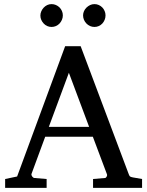

<svg xmlns="http://www.w3.org/2000/svg" viewBox="-20 -911 714 931"><path d="M314 -558.1 216.8 -295.9H412.1ZM431.2 0V-43L488.8 -47.9Q493.7 -47.9 497.1 -54.4Q500.5 -61 499 -64.9L430.2 -248H199.2L132.8 -67.9Q131.8 -64.9 132.8 -61.5Q133.8 -58.1 136.2 -54.9Q138.7 -51.8 141.6 -49.8Q144.5 -47.9 147 -47.9L206.1 -43V0H4.9V-43L63 -55.2L295.9 -687H371.1L603 -69.8Q606.4 -59.6 609.6 -56.2Q612.8 -52.7 624 -50.8L668.9 -43V0ZM284.7 -836.4Q284.7 -825.2 280.3 -814.9Q275.9 -804.7 268.6 -796.9Q261.2 -789.1 251.2 -784.7Q241.2 -780.3 230 -780.3Q218.8 -780.3 209 -784.7Q199.2 -789.1 191.9 -796.9Q184.6 -804.7 180.2 -814.5Q175.8 -824.2 175.8 -835.4Q175.8 -846.2 180.2 -856.2Q184.6 -866.2 191.9 -874Q199.2 -881.8 209 -886.5Q218.8 -891.1 230 -891.1Q241.2 -891.1 251.2 -886.7Q261.2 -882.3 268.6 -875Q275.9 -867.7 280.3 -857.7Q284.7 -847.7 284.7 -836.4ZM491.7 -836.4Q491.7 -825.2 487.5 -814.9Q483.4 -804.7 476.1 -796.9Q468.8 -789.1 459 -784.7Q449.2 -780.3 438 -780.3Q426.8 -780.3 416.7 -784.7Q406.7 -789.1 399.2 -796.9Q391.6 -804.7 387.2 -814.9Q382.8 -825.2 382.8 -836.4Q382.8 -846.7 387.2 -856.7Q391.6 -866.7 399.4 -874.3Q407.2 -881.8 417 -886.5Q426.8 -891.1 438 -891.1Q449.2 -891.1 459 -886.7Q468.8 -882.3 476.1 -874.8Q483.4 -867.2 487.5 -857.2Q491.7 -847.2 491.7 -836.4Z"/></svg>

Font: Charis SIL
Style: Regular
Weight: 400
Foundry: SIL International
Version: Version 4.112